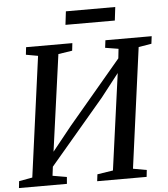

<svg xmlns="http://www.w3.org/2000/svg" viewBox="-60 -968 894 1021"><g transform="rotate(-5 387.0 -457.0)"><path d="M-0.5 0 3.5 -36.5 75 -49.5 162 -691.5 98 -703 102.5 -743H349.5L345 -703L270.5 -691.5L199.5 -176.5L303 -305.5L586 -641L591.5 -691.5L521 -703L526 -743H773L768 -703L699 -691.5L612.5 -49.5L685 -36.5L681 0H417L421.5 -36.5L505.5 -49.5L576 -563.5L480 -440.5L189 -97.5L183 -49.5L258.5 -36.5L255.5 0ZM330 -914.5H593.5L585 -843H321.5Z"/></g></svg>

Font: Merriweather Text Regular
Style: Italic
Weight: 400
Italic angle: -7.8°
Designer: Eben Sorkin
Foundry: Eben Sorkin
Version: Version 2.100; ttfautohint (v1.7.19-72a1) -l 8 -r 50 -G 200 